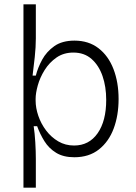

<svg xmlns="http://www.w3.org/2000/svg" viewBox="-20 -711 628 884"><path d="M88 153V-691H145V-534Q145 -495 140 -448Q135 -401 130 -363H145Q154 -399 174 -436Q194 -473 230 -498.5Q266 -524 323 -524Q388 -524 433.5 -489Q479 -454 502.5 -393Q526 -332 526 -255Q526 -180 503.5 -119.5Q481 -59 435.5 -23Q390 13 322 13Q272 13 238.5 -7.5Q205 -28 184.5 -61Q164 -94 151 -130H135Q140 -98 142.5 -56Q145 -14 145 21V153ZM321 -41Q390 -41 429.5 -97.5Q469 -154 469 -251Q469 -312 452 -361Q435 -410 401.5 -439.5Q368 -469 318 -469Q273 -469 240 -446Q207 -423 185.5 -388.5Q164 -354 154 -318Q144 -282 144 -256V-248Q144 -214 156.5 -177.5Q169 -141 192.5 -110Q216 -79 248.5 -60Q281 -41 321 -41Z"/></svg>

Font: Bricolage Grotesque 10pt ExtraLight
Style: Regular
Weight: 200
Designer: Mathieu Triay
Foundry: Atelier Triay
Version: Version 1.000; ttfautohint (v1.8.4.7-5d5b);gftools[0.9.32]